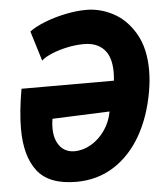

<svg xmlns="http://www.w3.org/2000/svg" viewBox="-53 -776 708 833"><g transform="rotate(-5 301.0 -360.0)"><path d="M602.5 -446Q602.5 -400.5 594 -353Q575 -244 527.8 -162.2Q480.5 -80.5 408.8 -35.5Q337 9.5 246.5 9.5Q128 9.5 77.2 -55.5Q26.5 -120.5 26.5 -240Q26.5 -314 44 -413.5H446.5Q448.5 -431 448.5 -450.5Q448.5 -517.5 417.5 -550.2Q386.5 -583 330.5 -583Q294.5 -583 257 -575Q219.5 -567 189.2 -554.2Q159 -541.5 144 -527.5L104 -657.5Q129 -676.5 171.5 -693.2Q214 -710 262.5 -720Q311 -730 353.5 -730Q415 -730 472 -699.2Q529 -668.5 565.8 -604.5Q602.5 -540.5 602.5 -446ZM163 -232Q163 -182.5 186.2 -153Q209.5 -123.5 250 -123.5Q287 -123.5 322.5 -144.2Q358 -165 383 -201.2Q408 -237.5 416 -282L166.5 -272Q163 -252.5 163 -232Z"/></g></svg>

Font: JuliaMono ExtraBold
Style: Italic
Weight: 800
Italic angle: -9°
Monospace: yes
Designer: cormullion
Foundry: corm
Version: Version 0.057; ttfautohint (v1.8.4)